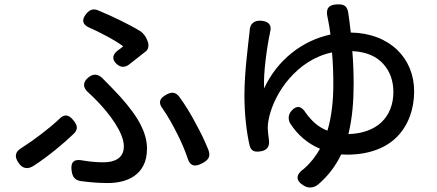

<svg xmlns="http://www.w3.org/2000/svg" viewBox="-20 -808 2000 879"><path d="M454 -650C491 -631 523 -612 544 -596C538 -591 531 -585 522 -579C495 -560 490 -537 514 -515C532 -499 551 -498 570 -512C596 -532 628 -557 649 -574C658 -581 663 -599 657 -616L654 -624C648 -641 635 -657 623 -665C595 -682 561 -700 526 -717C493 -733 459 -748 428 -761C406 -770 390 -763 375 -745C352 -717 357 -695 390 -681C412 -671 434 -661 454 -650ZM594 -2C629 -26 653 -65 653 -128C653 -173 637 -217 610 -262C582 -307 543 -354 494 -404C479 -419 465 -434 450 -449C429 -470 407 -472 384 -453C357 -430 359 -406 386 -383C401 -369 415 -356 427 -343C478 -290 547 -202 547 -138C547 -82 502 -65 454 -65C421 -65 391 -68 361 -73C319 -82 302 -67 308 -25C312 2 323 17 350 21C387 26 429 30 472 30C515 30 560 22 594 -2ZM790 -198C809 -161 826 -122 838 -86C850 -47 871 -42 907 -61C935 -76 945 -92 934 -122C919 -160 899 -201 876 -243C853 -287 826 -331 800 -366C783 -387 766 -388 742 -375C710 -358 703 -338 725 -310C748 -277 770 -238 790 -198ZM170 -195C140 -172 109 -150 79 -131C48 -113 45 -90 66 -61C84 -35 108 -32 134 -49C170 -72 204 -98 235 -123C266 -148 294 -173 318 -196C338 -216 335 -234 317 -256C296 -283 276 -288 252 -264C228 -241 200 -218 170 -195Z M1305 -449C1354 -505 1419 -551 1500 -568C1504 -523 1506 -474 1506 -424C1506 -350 1499 -276 1479 -210C1438 -225 1407 -254 1380 -291C1361 -323 1337 -328 1313 -299C1300 -283 1298 -263 1308 -244C1342 -190 1390 -150 1445 -127C1426 -93 1402 -62 1372 -36C1334 -9 1331 18 1371 42C1393 55 1415 53 1436 37C1483 -3 1517 -49 1542 -101L1568 -100C1671 -100 1748 -131 1799 -183C1850 -236 1876 -309 1876 -390C1876 -540 1766 -656 1586 -659C1582 -694 1578 -726 1574 -752C1568 -782 1554 -789 1524 -788C1483 -787 1470 -767 1480 -727C1480 -726 1481 -724 1481 -722C1485 -704 1489 -679 1493 -650C1363 -622 1249 -533 1189 -403C1185 -474 1203 -598 1216 -657C1216 -658 1216 -658 1216 -659C1226 -692 1211 -710 1177 -713C1145 -716 1124 -700 1123 -668C1123 -667 1123 -667 1123 -666C1117 -610 1099 -479 1099 -371C1099 -290 1108 -204 1123 -141C1130 -116 1146 -111 1172 -115C1203 -119 1216 -138 1211 -169C1208 -188 1207 -205 1206 -215C1205 -234 1208 -252 1212 -271C1225 -328 1257 -394 1305 -449ZM1735 -515C1766 -481 1781 -436 1781 -387C1781 -329 1761 -281 1726 -248C1691 -215 1639 -196 1575 -194C1593 -267 1599 -344 1599 -424C1599 -475 1597 -526 1593 -574C1658 -571 1705 -549 1735 -515Z"/></svg>

Font: GenSenRounded2 TW M
Style: Regular
Weight: 500
Version: Version 2.100;PS 2.1;hotconv 16.6.51;makeotf.lib2.5.65220 DE